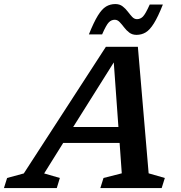

<svg xmlns="http://www.w3.org/2000/svg" viewBox="-83 -952 916 972"><path d="M669.5 -74.5 751.5 -51 735.5 0H425L441 -51L533.5 -74.5L522.5 -228.5H237L140.5 -74L220 -51L204.5 0H-63L-47 -51L37.5 -74L453 -715H615ZM287.5 -309H516.5L493 -636ZM741.5 -929Q717 -867 696.2 -833.8Q675.5 -800.5 654.5 -788Q633.5 -775.5 608 -775.5Q586.5 -775.5 571.5 -787Q556.5 -798.5 545 -813.8Q533.5 -829 522.5 -840.5Q511.5 -852 498 -852Q481 -852 468 -839Q455 -826 434 -778H367Q392 -840 412.5 -873.2Q433 -906.5 454 -919Q475 -931.5 501 -931.5Q522.5 -931.5 537.5 -920Q552.5 -908.5 564 -893.2Q575.5 -878 586.2 -866.5Q597 -855 610.5 -855Q627.5 -855 640.5 -868Q653.5 -881 675 -929Z"/></svg>

Font: Newsreader Caption Medium
Style: Italic
Weight: 500
Italic angle: -17°
Designer: Hugues Gentile
Foundry: Production Type
Version: Version 1.001